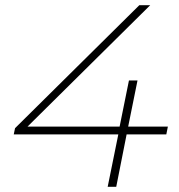

<svg xmlns="http://www.w3.org/2000/svg" viewBox="-20 -720 688 740"><path d="M33 -202 38 -226 517 -700H559L86 -232H441L477 -410H510L474 -232H627L621 -202H468L428 0H395L436 -202Z"/></svg>

Font: Montserrat Thin ExtraLight
Style: Italic
Weight: 250
Italic angle: -11.3°
Version: Version 9.000